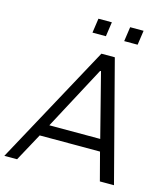

<svg xmlns="http://www.w3.org/2000/svg" viewBox="-152 -966 928 1064"><g transform="rotate(15 311.5 -434.5)"><path d="M602 0H521L479 -160H133L46 0H-27L346 -686H423ZM364 -592 170 -228H462L369 -592ZM345 -786H268L280 -869H357ZM527 -786H450L462 -869H539Z"/></g></svg>

Font: Chivo Light Italic
Style: Regular
Weight: 300
Italic angle: -8.05°
Designer: Hector Gatti
Foundry: Omnibus-Type
Version: Version 1.007